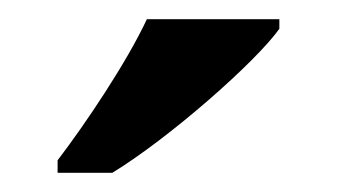

<svg xmlns="http://www.w3.org/2000/svg" viewBox="-20 -786 351 200"><path d="M40 -619V-606H97C156 -642 246 -721 271 -756V-766H133C112 -721 69 -657 40 -619Z"/></svg>

Font: Noto Serif Lao SemiBold
Style: Regular
Weight: 600
Designer: Monotype Design Team
Foundry: Monotype Imaging Inc.
Version: Version 2.003